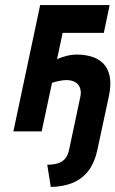

<svg xmlns="http://www.w3.org/2000/svg" viewBox="-20 -520 457 760"><path d="M285 -304Q264 -304 242.5 -298.5Q221 -293 203.5 -285Q186 -277 176 -271L156 -180Q170 -186 182 -190.5Q194 -195 204.5 -197.5Q215 -200 224.5 -201.5Q234 -203 243 -203Q259 -203 271 -198Q283 -193 290 -184Q297 -175 299 -163Q301 -151 298 -137L253 75Q248 97 236.5 109.5Q225 122 207.5 127Q190 132 167 132L181 220Q233 219 270.5 202.5Q308 186 331.5 154Q355 122 365 75L411 -139Q421 -187 414 -219Q407 -251 388 -269.5Q369 -288 342 -296Q315 -304 285 -304ZM139 -500 33 0H145L228 -390H391L414 -500Z"/></svg>

Font: Advent Pro
Style: Bold Italic
Weight: 700
Italic angle: -12°
Designer: VivaRado, Andreas Kalpakidis
Foundry: VivaRado, Andreas Kalpakidis
Version: Version 3.000